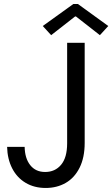

<svg xmlns="http://www.w3.org/2000/svg" viewBox="-20 -934 562 962"><path d="M15.6 -198.2H103.5Q104.5 -140.6 131.6 -106.4Q158.7 -72.3 206.1 -72.3Q255.9 -72.3 286.1 -108.4Q316.4 -144.5 316.4 -215.8V-719.7H404.3V-217.8Q404.3 -145 378.9 -94Q353.5 -43 309.3 -17.6Q265.1 7.8 209 7.8Q151.4 7.8 108.2 -18.1Q64.9 -43.9 41 -90.6Q17.1 -137.2 15.6 -198.2ZM194.3 -803.7 347.7 -914.1H370.1L522.5 -803.7L480.5 -757.8L360.4 -851.6H356.4L236.3 -757.8Z"/></svg>

Font: Reddit Sans Strawberry
Style: Regular
Weight: 400
Designer: Stephen Hutchings
Foundry: Reddit
Version: Version 1.013